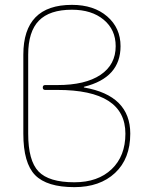

<svg xmlns="http://www.w3.org/2000/svg" viewBox="-20 -760 602 790"><path d="M96 -535V-210Q96 -99 138.5 -54.5Q181 -10 286 -10Q383 -10 439.5 -64Q496 -118 496 -210Q496 -390 216 -390H166Q156 -390 156 -400Q156 -410 166 -410H216Q331 -410 393.5 -452Q456 -494 456 -570Q456 -638 406.5 -679Q357 -720 276 -720Q184 -720 140 -675Q96 -630 96 -535ZM286 10Q173 10 124.5 -39.5Q76 -89 76 -210V-535Q76 -740 276 -740Q366 -740 421 -692.5Q476 -645 476 -570Q476 -440 326 -403Q325 -403 325 -402Q325 -400 326 -400Q516 -367 516 -210Q516 -107 453.5 -48.5Q391 10 286 10Z"/></svg>

Font: Rounded Mplus 1c Thin
Style: Regular
Weight: 250
Version: Version 1.059.20150529